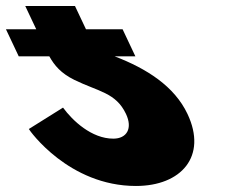

<svg xmlns="http://www.w3.org/2000/svg" viewBox="-125 -618 816 637"><path d="M84.1 -261C115.4 -218 178.8 -158 250.8 -158C295.8 -158 315.7 -192 293 -240C259.5 -311 201.1 -314 121.6 -353C77.3 -374.9 55.6 -400.7 38.7 -431H-62.8L-105.3 -521H-4.8L-41.2 -598H123.8L160.2 -521H281.7L324.2 -431H255.6C361.9 -390.3 453.6 -331.8 497 -240C563.7 -99 476 -1 326 -1C103 -1 -27 -185 -29.3 -190Z"/></svg>

Font: Hussar
Style: BdOpOblFive
Weight: 700
Foundry: Cannot Into Space Fonts
Version: Version 2.00